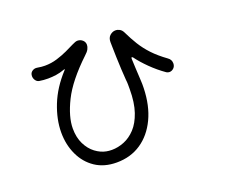

<svg xmlns="http://www.w3.org/2000/svg" viewBox="-115 -870 1231 1052"><g transform="rotate(-20 500.0 -343.5)"><path d="M400 7Q327 7 275.5 -27.5Q224 -62 196.5 -121Q169 -180 169 -251Q169 -327 201.5 -409Q234 -491 302 -565Q307 -570 305.5 -571Q304 -572 299 -570Q275 -561 250.5 -557.5Q226 -554 203 -554Q190 -554 177 -555Q164 -556 153 -558Q140 -560 132 -571.5Q124 -583 124 -596Q124 -613 135 -622Q146 -631 160 -631Q166 -631 169 -630Q180 -628 190.5 -627Q201 -626 211 -626Q248 -626 282 -636.5Q316 -647 344 -660Q372 -673 392.5 -683.5Q413 -694 424 -694Q441 -694 453.5 -683Q466 -672 466 -655Q466 -644 459.5 -631Q453 -618 437 -604Q325 -498 280.5 -408Q236 -318 236 -250Q236 -198 255 -159.5Q274 -121 304 -98.5Q334 -76 366 -70Q381 -67 398 -67Q434 -67 470 -81.5Q506 -96 536 -128Q566 -160 584.5 -214Q603 -268 603 -346Q603 -360 603 -373.5Q603 -387 601 -402Q599 -428 597 -464.5Q595 -501 594 -537.5Q593 -574 592.5 -598.5Q592 -623 592 -625Q592 -650 607 -663Q622 -676 639 -676Q652 -676 663.5 -669.5Q675 -663 682 -649Q702 -607 724.5 -570.5Q747 -534 778.5 -500.5Q810 -467 857 -433Q876 -420 876 -398Q876 -381 865 -370.5Q854 -360 840 -360Q831 -360 823 -365Q780 -395 742 -432.5Q704 -470 680 -503Q676 -507 674 -507Q670 -507 670 -499Q671 -476 672.5 -443Q674 -410 676 -378Q678 -346 677 -325Q674 -224 638.5 -149.5Q603 -75 542 -34Q481 7 400 7Z"/></g></svg>

Font: Kiwi Maru
Style: Regular
Weight: 400
Designer: Hiroki-Chan
Version: Version 1.100